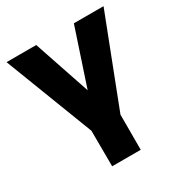

<svg xmlns="http://www.w3.org/2000/svg" viewBox="-169 -647 919 971"><g transform="rotate(-30 290.5 -161.5)"><path d="M205.1 -7.8 6.8 -522.9H180.2L291 -194.8L399.9 -522.9H573.2L373 -4.9V200.2H206.1Z"/></g></svg>

Font: LT Superior Black
Style: Regular
Weight: 900
Designer: Daniel Lyons
Foundry: LyonsType
Version: Version 2.005